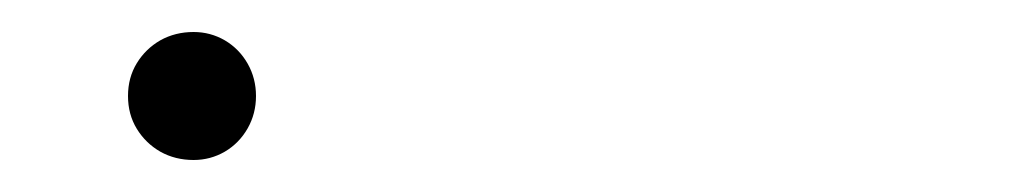

<svg xmlns="http://www.w3.org/2000/svg" viewBox="-20 -375 640 120"><path d="M101 -275Q89.5 -275 80.2 -280.2Q71 -285.5 65.5 -294.5Q60 -303.5 60 -315Q60 -326.5 65.5 -335.5Q71 -344.5 80.2 -349.8Q89.5 -355 101 -355Q111.5 -355 120.5 -349.8Q129.5 -344.5 134.8 -335.2Q140 -326 140 -315Q140 -304 134.8 -294.8Q129.5 -285.5 120.5 -280.2Q111.5 -275 101 -275Z"/></svg>

Font: Vela Sans GX ExtLt
Style: Regular
Weight: 200
Designer: Principal design: Mikhail Sharanda - project Manrope.
Design modification: Ravid Balaliev
Foundry: Mikhail Sharanda
Version: Version 1.001